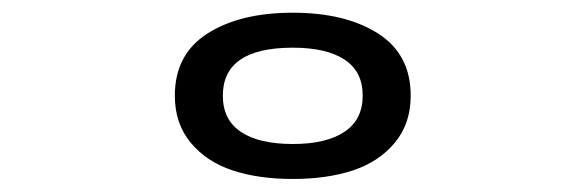

<svg xmlns="http://www.w3.org/2000/svg" viewBox="-20 -726 890 302"><path d="M255 -575.5Q255 -640.5 306.2 -673.2Q357.5 -706 440.5 -706Q523.5 -706 574.8 -673.2Q626 -640.5 626 -575.5Q626 -531.5 601 -501.5Q576 -471.5 535.2 -458Q494.5 -444.5 440.5 -444.5Q386.5 -444.5 345.8 -458Q305 -471.5 280 -501.5Q255 -531.5 255 -575.5ZM550.5 -575.5Q550.5 -613.5 522 -632.2Q493.5 -651 440.5 -651Q330.5 -651 330.5 -575.5Q330.5 -537.5 359 -518.5Q387.5 -499.5 440.5 -499.5Q493.5 -499.5 522 -518.8Q550.5 -538 550.5 -575.5Z"/></svg>

Font: League Mono Wide Medium
Style: Regular
Weight: 500
Width: 8
Designer: Tyler Finck
Foundry: The League of Moveable Type / Tyler Finck
Version: Version 2.210